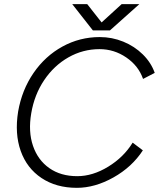

<svg xmlns="http://www.w3.org/2000/svg" viewBox="-20 -890 763 922"><path d="M67 -354Q85 -458 141 -539.5Q197 -621 280 -666.5Q363 -712 459 -712Q518 -712 572 -690Q626 -668 666 -628.5Q706 -589 723 -540L667 -511Q645 -574 586.5 -614Q528 -654 458 -654Q378 -654 308.5 -614.5Q239 -575 192 -505Q145 -435 130 -346Q115 -258 138.5 -189.5Q162 -121 217 -82.5Q272 -44 351 -44Q425 -44 499.5 -89.5Q574 -135 617 -205L666 -168Q614 -88 525 -38Q436 12 349 12Q250 12 179.5 -35Q109 -82 79.5 -165Q50 -248 67 -354ZM427 -745 564 -870H649L508 -744H427ZM327 -870H399L498 -744H496H426Z"/></svg>

Font: Oak Sans Light Italic
Style: Regular
Weight: 400
Italic angle: -9.5°
Foundry: Erik Kennedy, Walven
Version: Version 1.000;Glyphs 3.1.2 (3151)